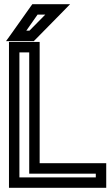

<svg xmlns="http://www.w3.org/2000/svg" viewBox="-20 -875 529 920"><path d="M489 0V-68V-93H464H170V-649V-674H145H48H23V-649V0V25H48H464H489V0ZM439 -25H73V-624H120V-68V-43H145H439V-25ZM257 -855H148H135L127 -844L37 -717L9 -678H58H132H142L149 -685L274 -812L316 -855H257ZM197 -805 121 -728H106L160 -805H197Z"/></svg>

Font: Gamestation DisplayOutline
Style: Regular
Weight: 400
Designer: Jonas Hecksher
Foundry: Jonas Hecksher, Playtypeª, e-types AS
Version: Version 1.003